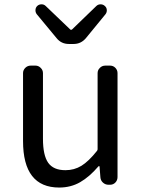

<svg xmlns="http://www.w3.org/2000/svg" viewBox="-20 -842 646 875"><path d="M250 12.7Q85 12.7 85 -199.2V-508.8Q85 -522.5 95.2 -532.7Q105.5 -543 120.1 -543H141.6Q155.3 -543 165.5 -532.7Q175.8 -522.5 175.8 -508.8V-210Q175.8 -133.8 199.7 -100.1Q223.6 -66.4 278.3 -66.4Q318.4 -66.4 351.1 -86.4Q383.8 -106.4 421.9 -154.3Q424.8 -158.2 424.8 -162.1V-508.8Q424.8 -522.5 435.1 -532.7Q445.3 -543 460 -543H481.4Q496.1 -543 505.9 -532.7Q515.6 -522.5 515.6 -508.8V-35.2Q515.6 -20.5 505.9 -10.3Q496.1 0 481.4 0H474.6Q460 0 449.2 -9.8Q438.5 -19.5 437.5 -34.2L433.6 -84Q432.6 -85 431.2 -85Q429.7 -85 428.7 -84Q387.7 -36.1 345.2 -11.7Q302.7 12.7 250 12.7ZM293.9 -641.6Q258.8 -641.6 237.3 -668.9L147.5 -777.3Q141.6 -785.2 141.6 -794.9Q141.6 -807.6 150.4 -815.4Q158.2 -822.3 168.9 -822.3Q169.9 -822.3 169.9 -822.3Q180.7 -822.3 188.5 -814.5L300.8 -707Q301.8 -706.1 303.7 -706.1Q305.7 -706.1 307.6 -707L418.9 -814.5Q426.8 -822.3 438.5 -822.3Q438.5 -822.3 438.5 -822.3Q449.2 -822.3 457 -815.4Q466.8 -807.6 466.8 -794.9Q466.8 -785.2 460.9 -777.3L372.1 -668.9Q349.6 -641.6 315.4 -641.6Z"/></svg>

Font: Gen Jyuu GothicL Regular
Style: Regular
Weight: 400
Designer: [Source Han Sans]
Ryoko NISHIZUKA  (kana & ideographs); Paul D. Hunt (Latin, Greek & Cyrillic); Wenlong ZHANG  (bopomofo
Version: Version 1.002.20150607